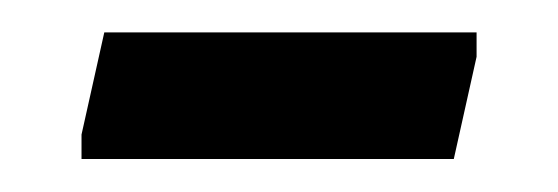

<svg xmlns="http://www.w3.org/2000/svg" viewBox="-20 -318 343 118"><path d="M30.1 -220.3V-235.3L44.1 -298.1H272.9V-283.1L258.9 -220.3Z"/></svg>

Font: Ancizar Serif Light
Style: Regular
Weight: 300
Designer: Cesar Puertas, Viviana Monsalve, Julian Moncada, Julian Prieto, Jose Castro, Felipe Aragon, Mariel Hernandez, Sara Alarc
Version: Version 8.100